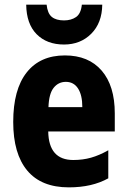

<svg xmlns="http://www.w3.org/2000/svg" viewBox="-20 -798 549 828"><path d="M260 -559Q362 -559 418.5 -493.5Q475 -428 475 -309V-231H188Q190 -108 296 -108Q337 -108 372.5 -118Q408 -128 447 -150V-29Q377 10 277 10Q158 10 97.5 -62.5Q37 -135 37 -272Q37 -412 95 -485.5Q153 -559 260 -559ZM264 -445Q232 -445 211.5 -419.5Q191 -394 189 -336H335Q335 -388 316.5 -416.5Q298 -445 264 -445ZM421 -778Q420 -699 373.5 -652.5Q327 -606 256 -606Q182 -606 138 -650.5Q94 -695 93 -778H181Q185 -740 203.5 -725Q222 -710 256 -710Q287 -710 308 -724.5Q329 -739 333 -778Z"/></svg>

Font: Noto Sans Condensed ExtraBold
Style: Regular
Weight: 800
Width: 3
Designer: Monotype Design Team
Foundry: Monotype Imaging Inc.
Version: Version 2.013; ttfautohint (v1.8.4.7-5d5b)